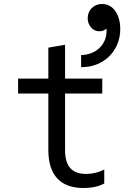

<svg xmlns="http://www.w3.org/2000/svg" viewBox="-20 -935 640 965"><path d="M307 -181V-464.8H494V-540H307V-710L223 -695.6V-540H71V-464.8H223V-181Q223 -86.4 267.8 -38.2Q312.6 10 400 10Q429.8 10 456.3 4.4Q482.8 -1.2 504 -12.8V-82.8Q481.4 -71.6 458.8 -66.2Q436.2 -60.8 413.4 -60.8Q359.2 -60.8 333.1 -90.3Q307 -119.8 307 -181ZM387.6 -658.2V-597.4Q429.8 -597 465.7 -611.2Q501.6 -625.4 528 -651Q554.4 -676.6 569.4 -711.9Q584.4 -747.2 584.4 -789Q584.4 -816.6 577.9 -839.6Q571.4 -862.6 559.4 -879.6Q547.4 -896.6 530.5 -905.8Q513.6 -915 493.4 -915Q462.6 -915 441.7 -894.9Q420.8 -874.8 420.8 -844Q420.8 -816.2 437.7 -797Q454.6 -777.8 479.6 -777.8Q503.8 -777.8 519.8 -795.7Q535.8 -813.6 535.8 -840.6L492.2 -850.2Q503.6 -835 509.6 -817.2Q515.6 -799.4 515.6 -779.2Q515.6 -753.6 506 -731.6Q496.4 -709.6 479.4 -693.5Q462.4 -677.4 438.8 -668.1Q415.2 -658.8 387.6 -658.2Z"/></svg>

Font: CommitMonoV143 ExtLt
Style: Regular
Weight: 200
Monospace: yes
Designer: Eigil Nikolajsen
Foundry: Eigil Nikolajsen
Version: Version 1.143